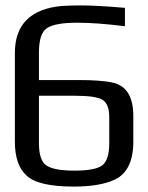

<svg xmlns="http://www.w3.org/2000/svg" viewBox="-20 -680 547 710"><path d="M473 -251V-156Q473 -49 405 -16Q349 10 253 10Q119 10 77 -32Q35 -71 35 -156V-484Q35 -642 209 -658Q247 -660 278 -660Q338 -660 442 -651V-583Q339 -596 265 -596Q186 -596 155 -577Q124 -558 124 -486V-384H271Q357 -384 399 -374Q473 -356 473 -251ZM384 -151V-248Q384 -295 359 -311Q335 -326 254 -326H124V-151Q124 -86 152 -68Q180 -49 255 -49Q329 -49 356 -67Q384 -86 384 -151Z"/></svg>

Font: Gamestation Display
Style: Regular
Weight: 400
Designer: Jonas Hecksher
Foundry: Jonas Hecksher, Playtypeª, e-types AS
Version: Version 1.003